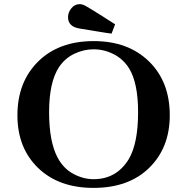

<svg xmlns="http://www.w3.org/2000/svg" viewBox="-20 -895 903 926"><path d="M64 -338.9Q64 -499 163.6 -597.9Q263.2 -696.8 432.1 -696.8Q598.1 -696.8 698.5 -598.9Q798.8 -501 798.8 -338.9Q798.8 -183.1 700 -85.9Q601.1 11.2 431.2 11.2Q263.2 11.2 163.6 -85.2Q64 -181.6 64 -338.9ZM216.8 -354Q216.8 -211.9 257.8 -134.8Q286.6 -81.5 334.2 -56.2Q381.8 -30.8 431.2 -30.8Q541 -30.8 600.1 -126Q646 -202.1 646 -354Q646 -492.2 604 -563Q575.2 -609.9 528.6 -633.5Q481.9 -657.2 431.2 -657.2Q383.3 -657.2 338.1 -635.5Q293 -613.8 264.2 -570.8Q216.8 -498 216.8 -354ZM308.1 -812Q308.1 -835.9 324.5 -855.5Q340.8 -875 363.8 -875Q377 -875 392.1 -866.9Q407.2 -858.9 472.2 -817.9Q510.3 -793.9 535.2 -777.8L518.1 -732.9Q494.1 -735.8 452.1 -742.9Q410.2 -750 367.2 -756.8Q308.1 -765.1 308.1 -812Z"/></svg>

Font: CMU Serif
Style: Bold
Weight: 700
Version: Version 0.7.0